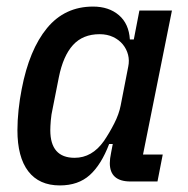

<svg xmlns="http://www.w3.org/2000/svg" viewBox="-20 -552 571 584"><path d="M377 0Q314 0 314 -56Q314 -69 318 -88L323 -114H312Q288 -51 253 -19.5Q218 12 162 12Q99 12 66 -31Q33 -74 33 -156Q33 -185 36.5 -218Q40 -251 46 -281Q69 -401 123 -466.5Q177 -532 263 -532Q311 -532 341.5 -506Q372 -480 375 -432H387L404 -520H503L415 -82H475L459 0ZM207 -72Q260 -72 296 -123Q313 -148 327.5 -176.5Q342 -205 347 -231L370 -349Q374 -368 369.5 -385.5Q365 -403 353.5 -417Q342 -431 324 -439.5Q306 -448 283 -448Q232 -448 202 -415Q172 -382 159 -317L140 -221Q136 -204 134.5 -185.5Q133 -167 133 -156Q133 -72 207 -72Z"/></svg>

Font: IBM Plex Sans Cond Medm
Style: Italic
Weight: 500
Width: 3
Italic angle: -11°
Designer: Mike Abbink, Paul van der Laan, Pieter van Rosmalen
Foundry: Bold Monday
Version: Version 1.3